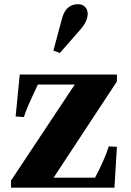

<svg xmlns="http://www.w3.org/2000/svg" viewBox="-20 -870 605 890"><path d="M31 0V-33L326.5 -478H155.5Q126.5 -416.5 111.8 -382.8Q97 -349 91 -327.5L52.5 -330L71.5 -524.5H522V-492.5L228.5 -46.5H420.5Q442 -86.5 459.2 -125.8Q476.5 -165 484 -191.5L522 -189.5L510.5 0ZM257.5 -624.5 227.5 -635.5 267.5 -784.5Q285 -850.5 342 -850.5Q362 -850.5 374.2 -838Q386.5 -825.5 386.5 -805.5Q386.5 -790.5 378.5 -772Q370.5 -753.5 353.5 -734Z"/></svg>

Font: Libre Caslon Text
Style: Bold
Weight: 700
Designer: Pablo Impallari, Rodrigo Fuenzalida, Katja Schimmel
Foundry: Pablo Impallari, Rodrigo Fuenzalida
Version: Version 2.000